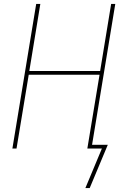

<svg xmlns="http://www.w3.org/2000/svg" viewBox="-20 -755 640 976"><path d="M436 201H414L498 0H424L486 -375H126L64 0H43L164 -735H185L129 -394H489L545 -735H566L448 -19H528Z"/></svg>

Font: Iosevka SS04 Thin Extended
Style: Italic
Weight: 100
Width: 7
Italic angle: -9°
Monospace: yes
Designer: Belleve Invis
Foundry: Belleve Invis
Version: Version 19.0.0; ttfautohint (v1.8.4)